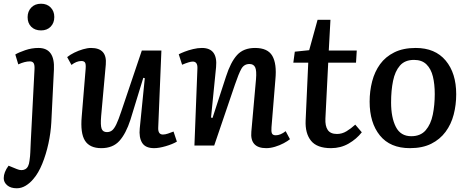

<svg xmlns="http://www.w3.org/2000/svg" viewBox="-58 -780 2510 1029"><path d="M90 -688Q90 -719 109.5 -739.5Q129 -760 162 -760Q194 -760 213.5 -740Q233 -720 233 -689Q233 -657 213.5 -637Q194 -617 162 -617Q129 -617 109.5 -636.5Q90 -656 90 -688ZM217 -124Q214 -68 201.5 -10.5Q189 47 168.5 97.5Q148 148 121 179Q103 201 80 215Q57 229 32 229Q-1 229 -19.5 213Q-38 197 -38 175Q-38 143 -12 108L32 126Q58 137 77 127Q96 117 100 82Q104 55 104.5 35Q105 15 107 -23L127 -410Q128 -433 122 -442Q116 -451 102 -451Q75 -451 40 -435L24 -488Q42 -499 77 -511Q112 -523 148 -523Q237 -523 231 -407Z M302 -474Q318 -487 340.5 -498Q363 -509 387 -516Q411 -523 430 -523Q517 -523 509 -434L484 -157Q480 -109 486.5 -90.5Q493 -72 515 -72Q531 -72 542.5 -81Q554 -90 565.5 -114Q577 -138 592 -183L702 -509H807L790 -97Q788 -59 815 -59Q827 -59 842 -64Q857 -69 872 -75L890 -21Q866 -7 830 3.5Q794 14 768 14Q721 14 703.5 -15Q686 -44 691 -92L718 -361L710 -363L641 -138Q617 -64 582 -25Q547 14 485 14Q423 14 397.5 -26Q372 -66 380 -156L401 -411Q403 -437 397.5 -445Q392 -453 378 -453Q352 -453 325 -432Z M1496 -34Q1484 -24 1462.5 -12.5Q1441 -1 1416 6.5Q1391 14 1369 14Q1281 14 1289 -74L1314 -355Q1318 -402 1309.5 -419.5Q1301 -437 1279 -437Q1250 -437 1235.5 -411Q1221 -385 1201 -326L1090 0H984L1000 -412Q1002 -450 975 -450Q958 -450 918 -433L900 -489Q911 -495 931.5 -503Q952 -511 977 -517Q1002 -523 1024 -523Q1110 -523 1100 -420L1073 -150L1081 -148L1153 -369Q1178 -447 1212.5 -485Q1247 -523 1309 -523Q1377 -523 1401.5 -480.5Q1426 -438 1418 -355L1397 -98Q1395 -75 1399.5 -65Q1404 -55 1420 -55Q1445 -55 1473 -77Z M1522 -503 1599 -511 1644 -674H1713L1704 -509H1854L1850 -444H1701L1686 -145Q1684 -105 1698.5 -83.5Q1713 -62 1748 -62Q1775 -62 1799 -76.5Q1823 -91 1846 -112L1881 -71Q1853 -35 1810.5 -10.5Q1768 14 1716 14Q1641 14 1609 -25.5Q1577 -65 1580 -134L1594 -444H1514Z M2139 14Q2033 14 1978 -54Q1923 -122 1923 -235Q1923 -292 1936.5 -344Q1950 -396 1979 -436Q2008 -476 2055.5 -499.5Q2103 -523 2170 -523Q2274 -523 2330.5 -455.5Q2387 -388 2387 -275Q2387 -218 2373.5 -166Q2360 -114 2330 -73.5Q2300 -33 2253 -9.5Q2206 14 2139 14ZM2146 -50Q2196 -50 2223.5 -82Q2251 -114 2261.5 -165.5Q2272 -217 2272 -276Q2272 -329 2262 -370Q2252 -411 2227.5 -435Q2203 -459 2161 -459Q2112 -459 2085.5 -428.5Q2059 -398 2048.5 -346.5Q2038 -295 2038 -231Q2038 -150 2063.5 -100Q2089 -50 2146 -50Z"/></svg>

Font: Literata 12pt Medium
Style: Italic
Weight: 500
Italic angle: -2°
Designer: Latin by Veronika Burian and Jose Scaglione. Greek by Irene Vlachou. Cyrillic by Vera Evstafieva
Foundry: TypeTogether
Version: Version 3.002